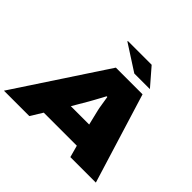

<svg xmlns="http://www.w3.org/2000/svg" viewBox="-234 -1134 1384 1384"><g transform="rotate(45 458.0 -442.5)"><path d="M-38 0 415 -688H687L899 0H639L614 -91H277L221 0ZM382 -262H569L541 -378Q539 -386 536.5 -399.5Q534 -413 531.5 -430Q529 -447 526 -464Q523 -481 521 -495H514Q505 -478 493 -456Q481 -434 469.5 -413Q458 -392 450 -378ZM539 -752 339 -881 342 -885H583L698 -752Z"/></g></svg>

Font: Archivo Expanded Black
Style: Italic
Weight: 900
Width: 7
Italic angle: -10°
Designer: Hector Gatti
Foundry: Omnibus-Type
Version: Version 2.001